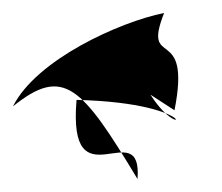

<svg xmlns="http://www.w3.org/2000/svg" viewBox="-40 -522 343 296"><path d="M229 -352C256 -488 178 -413 213 -502C144 -488 16 -430 -20 -358C58 -421 86 -389 172 -246C180 -349 64 -204 78 -368C278 -363 242 -297 192 -376Z"/></svg>

Font: Asimov Silicon
Style: Regular
Weight: 400
Designer: Google
Version: Version 2.000980; 2014